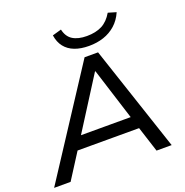

<svg xmlns="http://www.w3.org/2000/svg" viewBox="-172 -1062 1162 1205"><g transform="rotate(-20 408.5 -459.5)"><path d="M-15 0 445 -705H535L770 0H669L605 -199L647 -170H168L222 -199L95 0ZM476 -599 243 -232 215 -253H625L595 -232L479 -599ZM497 -762Q442 -762 401.5 -777.5Q361 -793 336.5 -824Q312 -855 305 -902L365 -919Q376 -869 411.5 -847Q447 -825 505 -825Q565 -825 606.5 -846.5Q648 -868 677 -918L731 -902Q710 -854 675 -823Q640 -792 595 -777Q550 -762 497 -762Z"/></g></svg>

Font: Nunito Sans 10pt SemiExpanded Medium
Style: Italic
Weight: 500
Width: 6
Italic angle: -9°
Designer: Vernon Adams
Foundry: Vernon Adams
Version: Version 3.101;gftools[0.9.27]